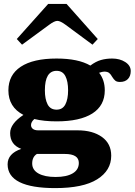

<svg xmlns="http://www.w3.org/2000/svg" viewBox="-20 -780 690 984"><path d="M93 -551 66 -580 227 -760H321L481 -580L454 -551L316 -653Q289 -673 274 -673Q259 -673 232 -653ZM650 -416Q650 -390 635.5 -375Q621 -360 595 -360Q579 -360 571 -366.5Q563 -373 555 -386Q548 -399 539.5 -406Q531 -413 514 -413Q505 -413 488 -407Q517 -370 517 -317Q517 -239 453.5 -198.5Q390 -158 270 -158Q205 -158 156 -170Q139 -155 139 -139Q139 -127 148.5 -119.5Q158 -112 176 -112H378Q455 -112 502.5 -78Q550 -44 550 18Q550 94 478 139Q406 184 263 184Q142 184 80.5 153.5Q19 123 19 62Q19 7 89 -17Q32 -38 32 -98Q32 -146 100 -191Q23 -231 23 -317Q23 -396 86.5 -438Q150 -480 270 -480Q381 -480 443 -444Q471 -465 497.5 -472.5Q524 -480 555 -480Q594 -480 622 -462Q650 -444 650 -416ZM329 -317Q329 -363 315 -390Q301 -417 270 -417Q210 -417 210 -317Q210 -272 224 -245Q238 -218 270 -218Q301 -218 315 -245Q329 -272 329 -317ZM145 58Q145 91 177 109Q209 127 265 127Q321 127 352.5 108.5Q384 90 384 55Q384 9 312 9H169Q145 24 145 58Z"/></svg>

Font: Taviraj ExtraBold
Style: Regular
Weight: 800
Designer: Katatrad Team
Foundry: CadsonDemak
Version: Version 1.001